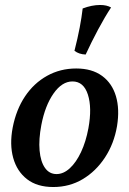

<svg xmlns="http://www.w3.org/2000/svg" viewBox="-20 -742 519 771"><path d="M194 9Q129 9 88.5 -22.5Q48 -54 33 -108Q18 -162 31 -230Q45 -302 80.5 -355Q116 -408 169 -437.5Q222 -467 286 -467Q349 -467 389.5 -437.5Q430 -408 445.5 -356Q461 -304 450 -236Q438 -165 401.5 -109.5Q365 -54 312 -22.5Q259 9 194 9ZM207 -43Q235 -43 260.5 -66.5Q286 -90 305.5 -131.5Q325 -173 335 -227Q350 -309 333 -362Q316 -415 271 -415Q229 -415 195 -366.5Q161 -318 146 -240Q135 -182 139 -137.5Q143 -93 160.5 -68Q178 -43 207 -43ZM324 -523Q297 -524 279 -538Q292 -589 300 -631Q308 -673 312 -708Q349 -722 382 -722Q409 -722 426 -712Q401 -674 374 -623.5Q347 -573 324 -523Z"/></svg>

Font: Vollkorn Medium
Style: Italic
Weight: 500
Italic angle: -11°
Designer: Friedrich Althausen
Foundry: Friedrich Althausen
Version: Version 5.000